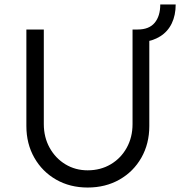

<svg xmlns="http://www.w3.org/2000/svg" viewBox="-20 -832 806 859"><path d="M98 -268V-700H176V-277Q176 -218 202 -171Q228 -124 272.5 -97Q317 -70 372 -70Q430 -70 475.5 -97Q521 -124 547 -171Q573 -218 573 -277V-700H596Q647 -700 672 -730Q697 -760 697 -812H766Q766 -764 748.5 -727.5Q731 -691 697 -669.5Q663 -648 615 -643L648 -682V-268Q648 -189 612.5 -126.5Q577 -64 514.5 -28.5Q452 7 372 7Q293 7 231 -28.5Q169 -64 133.5 -126.5Q98 -189 98 -268Z"/></svg>

Font: Mach Light
Style: Regular
Weight: 300
Version: Version 1.002